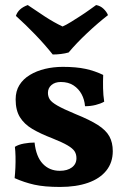

<svg xmlns="http://www.w3.org/2000/svg" viewBox="-20 -732 502 761"><path d="M389 -435Q388 -410 388.5 -382.5Q389 -355 393 -329Q379 -321 359 -316Q339 -311 317 -311Q315 -337 303.5 -358.5Q292 -380 271.5 -393.5Q251 -407 221 -407Q198 -407 184 -395Q170 -383 170 -364Q170 -350 177 -338.5Q184 -327 207.5 -313.5Q231 -300 279 -280Q336 -257 368 -236.5Q400 -216 413.5 -191.5Q427 -167 427 -133Q427 -88 401.5 -56Q376 -24 329 -7.5Q282 9 218 9Q156 9 116 0Q76 -9 38 -26Q40 -45 41 -67.5Q42 -90 41.5 -112Q41 -134 39 -150Q53 -159 75 -163Q97 -167 117 -167Q123 -111 149.5 -83Q176 -55 217 -55Q247 -55 265 -68.5Q283 -82 283 -105Q283 -121 275.5 -132.5Q268 -144 247.5 -156Q227 -168 187 -184Q140 -202 108 -221Q76 -240 59 -267.5Q42 -295 42 -338Q42 -371 57 -395Q72 -419 98.5 -435Q125 -451 158.5 -459Q192 -467 229 -467Q282 -467 319 -459Q356 -451 389 -435ZM189 -516Q158 -555 120 -594.5Q82 -634 43 -669Q48 -684 59.5 -694.5Q71 -705 90 -712Q122 -690 158 -666.5Q194 -643 228 -627Q242 -633 260.5 -644.5Q279 -656 298.5 -668.5Q318 -681 334.5 -693Q351 -705 361 -712Q378 -709 390.5 -697Q403 -685 408 -672Q368 -641 325.5 -601Q283 -561 252 -524Q238 -520 221.5 -518Q205 -516 189 -516Z"/></svg>

Font: Vollkorn
Style: Bold
Weight: 700
Designer: Friedrich Althausen
Foundry: Friedrich Althausen
Version: Version 5.000